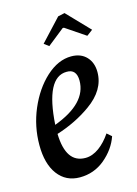

<svg xmlns="http://www.w3.org/2000/svg" viewBox="-99 -660 521 730"><g transform="rotate(-15 161.5 -294.5)"><path d="M228.5 -603.5 313.5 -515.1 290 -497.6 211.9 -550.3H207L140.1 -497.1L121.6 -511.2L202.1 -597.7ZM217.3 -340.8Q217.3 -363.3 207.5 -374.8Q197.8 -386.2 178.2 -385.7Q96.2 -385.7 84.5 -202.1Q217.3 -251.5 217.3 -340.8ZM270 -414.6Q291.5 -391.6 291.5 -354.5Q291.5 -284.2 219.2 -232.9Q159.7 -190.4 84 -166.5Q86.9 -50.8 163.6 -50.8Q190.9 -50.8 217.8 -70.3Q243.2 -88.9 264.2 -120.1L282.2 -104.5Q265.6 -56.2 222.2 -20Q179.7 15.1 124 15.1Q69.3 15.1 37.6 -27.3Q6.3 -69.3 6.3 -143.1Q6.3 -216.3 34.7 -283.2Q64 -351.6 110.8 -394.5Q158.7 -438 210 -438Q248 -438 270 -414.6Z"/></g></svg>

Font: Neuton Cursive
Style: Regular
Weight: 500
Designer: Brian M Zick
Version: Version 1.43